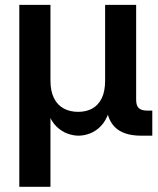

<svg xmlns="http://www.w3.org/2000/svg" viewBox="-20 -542 630 767"><path d="M57.1 204.1V-522.5H181.6V-220.2Q181.6 -177.7 195.6 -149.9Q209.5 -122.1 234.6 -108.6Q259.8 -95.2 292 -95.2Q324.7 -95.2 348.9 -108.6Q373 -122.1 386.5 -149.7Q399.9 -177.2 399.9 -220.2V-522.5H523.9V-143.1Q523.9 -120.1 534.4 -110.1Q544.9 -100.1 569.3 -100.1H588.4V0H543.5Q473.1 0 439 -34.2Q404.8 -68.4 404.8 -133.3V-182.6H427.2Q427.2 -128.4 414.6 -92.8Q401.9 -57.1 381.8 -37.1Q361.8 -17.1 338.4 -8.5Q314.9 0 293.9 0Q272.5 0 249 -8.5Q225.6 -17.1 205.1 -37.1Q184.6 -57.1 171.9 -92.8Q159.2 -128.4 159.2 -182.6H181.6V204.1Z"/></svg>

Font: Inter 28pt SemiBold
Style: Regular
Weight: 600
Designer: Rasmus Andersson
Foundry: rsms
Version: Version 4.001;git-66647c0bb